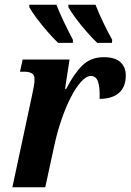

<svg xmlns="http://www.w3.org/2000/svg" viewBox="-20 -786 548 806"><path d="M115 -388Q119 -407 122 -423.5Q125 -440 125 -454Q125 -472 113 -478.5Q101 -485 83 -485H64L75 -536H272L253 -413H258Q290 -476 325.5 -511Q361 -546 416 -546Q462 -546 485 -525.5Q508 -505 508 -469Q508 -421 479.5 -396Q451 -371 398 -371Q400 -416 392 -441.5Q384 -467 362 -467Q342 -467 320 -442.5Q298 -418 277 -377Q256 -336 238 -283.5Q220 -231 208 -175L170 0H32ZM388 -606Q369 -624 344 -652.5Q319 -681 297.5 -710Q276 -739 267 -756V-766H381Q394 -732 413.5 -691.5Q433 -651 451 -619L450 -606ZM224 -606Q205 -624 180 -652.5Q155 -681 133.5 -710Q112 -739 103 -756V-766H217Q230 -732 249.5 -691.5Q269 -651 286 -619V-606Z"/></svg>

Font: Noto Serif Condensed
Style: Bold Italic
Weight: 700
Width: 3
Italic angle: -12°
Designer: Monotype Design Team
Foundry: Monotype Imaging Inc.
Version: Version 2.014